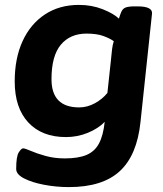

<svg xmlns="http://www.w3.org/2000/svg" viewBox="-20 -551 663 783"><path d="M261 212Q209 212 159.5 202.5Q110 193 78 176.5Q46 160 46 138Q46 87 56.5 70.5Q67 54 74 54Q82 54 106 64.5Q130 75 166 85Q202 95 244 95Q299 95 332.5 81Q366 67 383.5 34.5Q401 2 407 -54Q381 -27 338.5 -9.5Q296 8 249 8Q151 8 95.5 -51.5Q40 -111 40 -219Q40 -313 72 -383Q104 -453 163 -492Q222 -531 302 -531Q354 -531 398.5 -513.5Q443 -496 465 -475Q469 -489 474 -501Q480 -516 492.5 -520.5Q505 -525 529 -525H541Q602 -525 600 -496L553 -54Q539 82 468.5 147Q398 212 261 212ZM303 -113Q336 -113 367 -130Q398 -147 418 -172L432 -302Q435 -333 437 -350Q439 -367 444 -383Q429 -394 402 -404Q375 -414 333 -414Q266 -414 228 -368.5Q190 -323 190 -228Q190 -113 303 -113Z"/></svg>

Font: Asap Semi Expanded Semi Expanded Regular
Style: Bold Italic
Weight: 700
Width: 6
Italic angle: -6°
Designer: Pablo Cosgaya
Foundry: Omnibus-Type
Version: Version 3.001; ttfautohint (v1.8.4.7-5d5b)